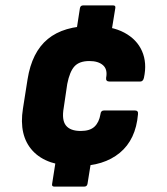

<svg xmlns="http://www.w3.org/2000/svg" viewBox="-20 -654 619 711"><path d="M263 -540 276 -624Q278 -634 288 -634H399Q409 -634 407 -624L393 -538ZM181 37Q171 37 173 27L186 -56L318 -60L304 27Q302 37 292 37ZM266 -39Q153 -39 101 -95.5Q49 -152 65 -252L82 -360Q98 -461 157 -509.5Q216 -558 321 -558Q394 -558 440.5 -533Q487 -508 506 -464.5Q525 -421 513 -366Q510 -352 499 -352H386Q371 -352 373 -366Q379 -397 361.5 -412.5Q344 -428 311 -428Q274 -428 256 -408.5Q238 -389 229 -343L216 -255Q208 -210 224 -189.5Q240 -169 279 -169Q313 -169 330 -185Q347 -201 352 -231Q353 -245 366 -245H479Q493 -245 491 -231Q483 -137 423.5 -88Q364 -39 266 -39Z"/></svg>

Font: Sofia Sans Semi Condensed Black
Style: Italic
Weight: 900
Italic angle: -9°
Version: Version 4.100